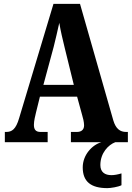

<svg xmlns="http://www.w3.org/2000/svg" viewBox="-20 -734 680 991"><path d="M5 0H226V-53H189C163 -53 155 -67 155 -90C155 -109 162 -138 166 -154L186 -235H378L404 -140C408 -127 414 -104 414 -87C414 -62 397 -53 377 -53H346V0H503C455 14 407 66 407 130C407 204 450 237 534 237C551 237 590 231 607 222V161C587 167 570 170 555 170C522 170 498 155 498 118C498 55 540 13 575 0H640V-53H631C600 -53 578 -69 565 -112L393 -714H256L79 -125C62 -66 41 -53 12 -53H5ZM204 -296 257 -492C267 -532 277 -575 286 -616C293 -574 303 -532 314 -487L361 -296Z"/></svg>

Font: Noto Serif Lao ExtraCondensed ExtraBold
Style: Regular
Weight: 800
Width: 2
Designer: Monotype Design Team
Foundry: Monotype Imaging Inc.
Version: Version 2.003